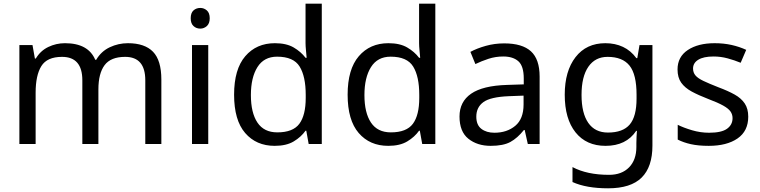

<svg xmlns="http://www.w3.org/2000/svg" viewBox="-20 -780 4118 1040"><path d="M673 -546Q764 -546 809 -499.5Q854 -453 854 -349V0H767V-345Q767 -472 658 -472Q580 -472 546.5 -427Q513 -382 513 -296V0H426V-345Q426 -472 316 -472Q235 -472 204 -422Q173 -372 173 -278V0H85V-536H156L169 -463H174Q199 -505 241.5 -525.5Q284 -546 332 -546Q458 -546 496 -456H501Q528 -502 574.5 -524Q621 -546 673 -546Z M1065 -737Q1085 -737 1100.5 -723.5Q1116 -710 1116 -681Q1116 -653 1100.5 -639Q1085 -625 1065 -625Q1043 -625 1028 -639Q1013 -653 1013 -681Q1013 -710 1028 -723.5Q1043 -737 1065 -737ZM1108 -536V0H1020V-536Z M1468 10Q1368 10 1308 -59.5Q1248 -129 1248 -267Q1248 -405 1308.5 -475.5Q1369 -546 1469 -546Q1531 -546 1570.5 -523Q1610 -500 1635 -467H1641Q1640 -480 1637.5 -505.5Q1635 -531 1635 -546V-760H1723V0H1652L1639 -72H1635Q1611 -38 1571 -14Q1531 10 1468 10ZM1482 -63Q1567 -63 1601.5 -109.5Q1636 -156 1636 -250V-266Q1636 -366 1603 -419.5Q1570 -473 1481 -473Q1410 -473 1374.5 -416.5Q1339 -360 1339 -265Q1339 -169 1374.5 -116Q1410 -63 1482 -63Z M2083 10Q1983 10 1923 -59.5Q1863 -129 1863 -267Q1863 -405 1923.5 -475.5Q1984 -546 2084 -546Q2146 -546 2185.5 -523Q2225 -500 2250 -467H2256Q2255 -480 2252.5 -505.5Q2250 -531 2250 -546V-760H2338V0H2267L2254 -72H2250Q2226 -38 2186 -14Q2146 10 2083 10ZM2097 -63Q2182 -63 2216.5 -109.5Q2251 -156 2251 -250V-266Q2251 -366 2218 -419.5Q2185 -473 2096 -473Q2025 -473 1989.5 -416.5Q1954 -360 1954 -265Q1954 -169 1989.5 -116Q2025 -63 2097 -63Z M2711 -545Q2809 -545 2856 -502Q2903 -459 2903 -365V0H2839L2822 -76H2818Q2783 -32 2744.5 -11Q2706 10 2638 10Q2565 10 2517 -28.5Q2469 -67 2469 -149Q2469 -229 2532 -272.5Q2595 -316 2726 -320L2817 -323V-355Q2817 -422 2788 -448Q2759 -474 2706 -474Q2664 -474 2626 -461.5Q2588 -449 2555 -433L2528 -499Q2563 -518 2611 -531.5Q2659 -545 2711 -545ZM2737 -259Q2637 -255 2598.5 -227Q2560 -199 2560 -148Q2560 -103 2587.5 -82Q2615 -61 2658 -61Q2726 -61 2771 -98.5Q2816 -136 2816 -214V-262Z M3259 -546Q3312 -546 3354.5 -526Q3397 -506 3427 -465H3432L3444 -536H3514V9Q3514 124 3455.5 182Q3397 240 3274 240Q3156 240 3081 206V125Q3160 167 3279 167Q3348 167 3387.5 126.5Q3427 86 3427 16V-5Q3427 -17 3428 -39.5Q3429 -62 3430 -71H3426Q3372 10 3260 10Q3156 10 3097.5 -63Q3039 -136 3039 -267Q3039 -395 3097.5 -470.5Q3156 -546 3259 -546ZM3271 -472Q3204 -472 3167 -418.5Q3130 -365 3130 -266Q3130 -167 3166.5 -114.5Q3203 -62 3273 -62Q3354 -62 3391 -105.5Q3428 -149 3428 -246V-267Q3428 -377 3390 -424.5Q3352 -472 3271 -472Z M4033 -148Q4033 -70 3975 -30Q3917 10 3819 10Q3763 10 3722.5 1Q3682 -8 3651 -24V-104Q3683 -88 3728.5 -74.5Q3774 -61 3821 -61Q3888 -61 3918 -82.5Q3948 -104 3948 -140Q3948 -160 3937 -176Q3926 -192 3897.5 -208Q3869 -224 3816 -244Q3764 -264 3727 -284Q3690 -304 3670 -332Q3650 -360 3650 -404Q3650 -472 3705.5 -509Q3761 -546 3851 -546Q3900 -546 3942.5 -536.5Q3985 -527 4022 -510L3992 -440Q3958 -454 3921 -464Q3884 -474 3845 -474Q3791 -474 3762.5 -456.5Q3734 -439 3734 -409Q3734 -387 3747 -371.5Q3760 -356 3790.5 -341.5Q3821 -327 3872 -307Q3923 -288 3959 -268Q3995 -248 4014 -219.5Q4033 -191 4033 -148Z"/></svg>

Font: Noto Sans Old North Arabian
Style: Regular
Weight: 400
Designer: Monotype Design Team
Foundry: Monotype Imaging Inc.
Version: Version 2.001; ttfautohint (v1.8.4.7-5d5b)